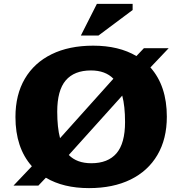

<svg xmlns="http://www.w3.org/2000/svg" viewBox="-20 -955 938 988"><path d="M459.5 -720Q591.5 -720 682 -666.5L720.5 -707H848L754 -608Q838.5 -513 838.5 -354.5Q838.5 -240 790 -157.5Q741.5 -75 651.8 -31Q562 13 438 13Q306 13 216 -40.5L177.5 0H49.5L144 -99.5Q59.5 -194.5 59.5 -353Q59.5 -467.5 107.8 -549.8Q156 -632 245.8 -676Q335.5 -720 459.5 -720ZM274.5 -380.5Q274.5 -298.5 289 -244L563.5 -550Q522 -592.5 448 -592.5Q362 -592.5 318.2 -541.2Q274.5 -490 274.5 -380.5ZM450 -115Q535.5 -115 579.5 -166.2Q623.5 -217.5 623.5 -327Q623.5 -408.5 609 -463L334 -157.5Q375.5 -115 450 -115ZM396 -772 478.5 -935H662.5V-903.5L486.5 -772Z"/></svg>

Font: Newsreader 6pt
Style: Bold
Weight: 700
Designer: Hugues Gentile
Foundry: Production Type
Version: Version 1.003; ttfautohint (v1.8.3)